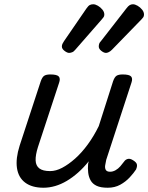

<svg xmlns="http://www.w3.org/2000/svg" viewBox="-20 -864 695 900"><path d="M184 16Q130 16 98 -8Q66 -32 59.5 -76.5Q53 -121 72 -181L171 -483Q178 -503 187.5 -509Q197 -515 216 -515Q247 -515 255.5 -505.5Q264 -496 257 -476L158 -175Q146 -137 147 -112Q148 -87 164.5 -74.5Q181 -62 215 -62Q242 -62 271.5 -77.5Q301 -93 332 -120.5Q363 -148 391.5 -187Q420 -226 443 -273L510 -483Q517 -503 526.5 -509Q536 -515 555 -515Q586 -515 594.5 -505.5Q603 -496 596 -476L478 -115Q475 -102 473 -89Q471 -76 476 -67.5Q481 -59 496 -59Q509 -59 521.5 -66Q534 -73 544 -84.5Q554 -96 562 -107Q568 -116 579 -119Q590 -122 605 -112Q621 -102 622 -91.5Q623 -81 618 -70Q607 -53 588 -32.5Q569 -12 543.5 2Q518 16 485 16Q452 16 433 7Q414 -2 405 -18Q396 -34 393.5 -54Q391 -74 393 -96L396 -108Q372 -78 346 -55Q320 -32 293 -16Q266 0 238.5 8Q211 16 184 16ZM304 -616Q295 -616 282.5 -625.5Q270 -635 270 -646Q270 -653 273 -659Q276 -665 280 -671L385 -824Q394 -837 401 -840.5Q408 -844 417 -844Q427 -844 439 -837Q451 -830 460 -819Q469 -808 469 -796Q469 -788 465.5 -783.5Q462 -779 457 -773L333 -631Q326 -622 318 -619Q310 -616 304 -616ZM477 -616Q467 -616 455 -625.5Q443 -635 443 -646Q443 -653 445 -659Q447 -665 453 -671L572 -824Q581 -836 588 -840Q595 -844 603 -844Q613 -844 625 -837Q637 -830 646 -819Q655 -808 655 -796Q655 -788 651.5 -783Q648 -778 643 -773L505 -631Q497 -623 489.5 -619.5Q482 -616 477 -616Z"/></svg>

Font: Playwrite DK Loopet
Style: Regular
Weight: 400
Designer: Veronika Burian, José Scaglione
Foundry: TypeTogether
Version: Version 1.002